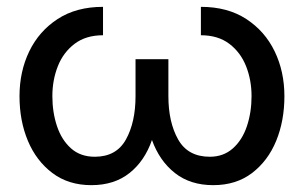

<svg xmlns="http://www.w3.org/2000/svg" viewBox="-20 -530 888 561"><path d="M247 11Q180 11 133 -24.5Q86 -60 61.5 -118.5Q37 -177 37 -249Q37 -321 65.5 -380Q94 -439 148.5 -474.5Q203 -510 281 -510V-427Q231 -427 198 -402Q165 -377 149 -336.5Q133 -296 133 -249Q133 -202 146.5 -161.5Q160 -121 187.5 -96.5Q215 -72 257 -72Q320 -72 348 -122.5Q376 -173 376 -249V-357H472V-249Q472 -173 500.5 -122.5Q529 -72 593 -72Q633 -72 660.5 -96.5Q688 -121 701.5 -161.5Q715 -202 715 -249Q715 -296 699 -336.5Q683 -377 650 -402Q617 -427 567 -427V-510Q645 -510 699.5 -474.5Q754 -439 782.5 -380Q811 -321 811 -249Q811 -177 787 -118.5Q763 -60 716.5 -24.5Q670 11 603 11Q536 11 491 -24.5Q446 -60 424 -121Q403 -60 358.5 -24.5Q314 11 247 11Z"/></svg>

Font: Syne Medium
Style: Regular
Weight: 500
Designer: Lucas Descroix
Foundry: Bonjour Monde
Version: Version 2.200; ttfautohint (v1.8.4)